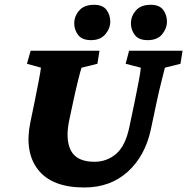

<svg xmlns="http://www.w3.org/2000/svg" viewBox="-20 -789 797 817"><path d="M110.4 -573.2H403.3L394.5 -517.6L327.1 -501Q323.2 -491.2 312.5 -448.2Q301.8 -405.3 290 -349.6L275.4 -281.2Q256.8 -196.3 281.7 -148.4Q306.6 -100.6 381.8 -100.6Q434.6 -100.6 474.1 -134.3Q513.7 -168 530.3 -248L551.8 -349.6Q563.5 -407.2 570.8 -445.8Q578.1 -484.4 579.1 -501L514.6 -517.6L529.3 -573.2H756.8L748 -517.6L681.6 -501Q677.7 -483.4 667.5 -444.3Q657.2 -405.3 645.5 -349.6L622.1 -239.3Q597.7 -125 523.4 -58.1Q449.2 8.8 338.9 8.8Q201.2 8.8 142.1 -66.9Q83 -142.6 109.4 -269.5L126 -349.6Q137.7 -407.2 145 -445.8Q152.3 -484.4 154.3 -501L94.7 -517.6ZM367.2 -618.2Q329.1 -618.2 312.5 -640.1Q295.9 -662.1 295.9 -689.5Q295.9 -719.7 316.9 -744.1Q337.9 -768.6 379.9 -768.6Q417 -768.6 433.1 -747.1Q449.2 -725.6 449.2 -697.3Q449.2 -668 428.2 -643.1Q407.2 -618.2 367.2 -618.2ZM608.4 -618.2Q570.3 -618.2 553.7 -640.1Q537.1 -662.1 537.1 -689.5Q537.1 -719.7 558.1 -744.1Q579.1 -768.6 621.1 -768.6Q658.2 -768.6 674.3 -747.1Q690.4 -725.6 690.4 -697.3Q690.4 -668 669.9 -643.1Q649.4 -618.2 608.4 -618.2Z"/></svg>

Font: Crimson Pro Black
Style: Italic
Weight: 900
Italic angle: -12°
Designer: Jacques Le Bailly
Foundry: Baron von Fonthausen
Version: Version 1.003